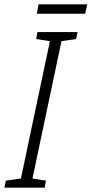

<svg xmlns="http://www.w3.org/2000/svg" viewBox="-74 -861 420 881"><path d="M317 -798 326 -841H103L95 -798ZM131 0 137 -32 75 -42 208 -672 275 -682 282 -714H98L92 -682L155 -672L22 -42L-47 -32L-54 0Z"/></svg>

Font: Noto Sans Display Condensed Light
Style: Italic
Weight: 300
Width: 3
Designer: Monotype Design team
Foundry: Monotype Imaging Inc.
Version: 1.000